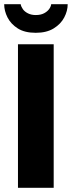

<svg xmlns="http://www.w3.org/2000/svg" viewBox="-21 -899 344 919"><path d="M65 0V-687H236V0ZM150 -742Q97 -742 64 -763Q31 -784 15 -815.5Q-1 -847 -1 -879H78Q80 -867 88.5 -855Q97 -843 113 -835Q129 -827 150 -827Q174 -827 190 -835.5Q206 -844 214.5 -856Q223 -868 224 -879H303Q303 -847 286.5 -815.5Q270 -784 236 -763Q202 -742 150 -742Z"/></svg>

Font: Archivo SemiCondensed ExtraBold
Style: Regular
Weight: 800
Width: 4
Designer: Hector Gatti
Foundry: Omnibus-Type
Version: Version 2.001